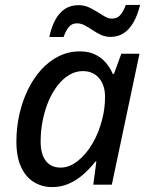

<svg xmlns="http://www.w3.org/2000/svg" viewBox="-20 -759 613 789"><path d="M194.8 9.8Q152.3 9.8 118.9 -11Q85.4 -31.7 66.4 -73.2Q47.4 -114.7 47.4 -177.2Q47.4 -234.9 59.6 -289.1Q71.8 -343.3 94.5 -390.1Q117.2 -437 149.2 -472.4Q181.2 -507.8 221.4 -527.8Q261.7 -547.9 308.1 -547.9Q344.2 -547.9 370.6 -535.2Q397 -522.5 415 -501.2Q433.1 -480 443.4 -455.1H448.2L478.5 -538.1H553.2L439.5 0H363.3L376 -95.2H372.1Q350.6 -67.4 323.7 -43.5Q296.9 -19.5 264.6 -4.9Q232.4 9.8 194.8 9.8ZM229 -70.3Q264.6 -70.3 298.8 -96.9Q333 -123.5 359.6 -168.5Q386.2 -213.4 399.9 -268.6Q406.7 -294.9 409.2 -317.9Q411.6 -340.8 411.6 -362.3Q411.6 -408.7 387.2 -437.7Q362.8 -466.8 320.3 -466.8Q290.5 -466.8 264.2 -450.9Q237.8 -435.1 216.3 -407.2Q194.8 -379.4 179.4 -343Q164.1 -306.6 155.5 -264.2Q147 -221.7 147 -177.7Q147 -125 168.5 -97.7Q189.9 -70.3 229 -70.3ZM182.6 -606.9Q191.9 -650.4 208.5 -679.7Q225.1 -709 248.5 -723.4Q272 -737.8 302.2 -737.8Q324.7 -737.8 343.8 -729.5Q362.8 -721.2 379.6 -710.2Q396.5 -699.2 411.1 -690.9Q425.8 -682.6 439.9 -682.6Q460.4 -682.6 472.9 -695.6Q485.4 -708.5 497.1 -738.8H555.7Q544.9 -695.3 527.8 -666Q510.7 -636.7 487.5 -622.1Q464.4 -607.4 434.1 -607.4Q413.1 -607.4 395 -615.7Q377 -624 360.4 -635.3Q343.8 -646.5 328.1 -654.8Q312.5 -663.1 295.9 -663.1Q276.4 -663.1 263.9 -649.2Q251.5 -635.3 241.2 -606.9Z"/></svg>

Font: Open Sans Medium
Style: Italic
Weight: 500
Italic angle: -12°
Designer: Monotype Design Team
Foundry: Monotype Imaging Inc.
Version: Version 3.000